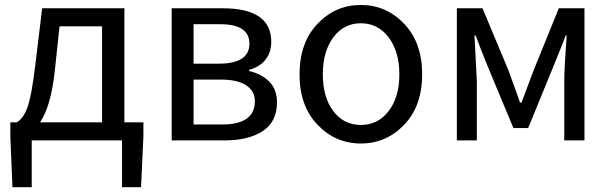

<svg xmlns="http://www.w3.org/2000/svg" viewBox="-20 -577 2512 789"><path d="M224.6 -468.8 205.1 -285.2Q189.5 -140.6 144.5 -74.2H399.4V-468.8ZM491.2 -74.2H569.3V-16.6L559.6 192.4H481.4V0H110.4V192.4H31.2L22.5 -16.6V-74.2H47.9Q74.2 -86.9 91.8 -133.3Q109.4 -179.7 124 -301.8L153.3 -543H491.2Z M685.5 0V-543H894.5Q1094.7 -543 1094.7 -405.3Q1094.7 -361.3 1070.8 -331.5Q1046.9 -301.8 1003.9 -290V-285.2Q1054.7 -273.4 1086.4 -241.7Q1118.2 -210 1118.2 -156.2Q1118.2 -77.1 1060.1 -38.6Q1002 0 902.3 0ZM775.4 -315.4H878.9Q1004.9 -315.4 1004.9 -397.5Q1004.9 -477.5 884.8 -477.5H775.4ZM775.4 -65.4H892.6Q1027.3 -65.4 1027.3 -161.1Q1027.3 -203.1 991.2 -226.6Q955.1 -250 886.7 -250H775.4Z M1641.1 -64.5Q1567.4 12.7 1462.9 12.7Q1358.4 12.7 1284.7 -64.5Q1210.9 -141.6 1210.9 -271.5Q1210.9 -401.4 1284.7 -479Q1358.4 -556.6 1462.9 -556.6Q1567.4 -556.6 1641.1 -479Q1714.8 -401.4 1714.8 -271.5Q1714.8 -141.6 1641.1 -64.5ZM1349.6 -120.6Q1392.6 -63.5 1462.9 -63.5Q1533.2 -63.5 1577.1 -120.6Q1621.1 -177.7 1621.1 -271.5Q1621.1 -365.2 1577.1 -423.3Q1533.2 -481.4 1462.9 -481.4Q1392.6 -481.4 1349.6 -423.3Q1306.6 -365.2 1306.6 -271.5Q1306.6 -177.7 1349.6 -120.6Z M1857.4 0V-543H1962.9L2069.3 -288.1Q2077.1 -266.6 2093.3 -222.2Q2109.4 -177.7 2117.2 -155.3H2123Q2170.9 -282.2 2172.9 -288.1L2276.4 -543H2381.8V0H2298.8V-245.1Q2298.8 -293 2308.6 -431.6H2304.7Q2295.9 -406.2 2276.9 -360.4Q2257.8 -314.5 2253.9 -303.7L2150.4 -50.8H2089.8L1984.4 -303.7Q1952.1 -382.8 1934.6 -431.6H1929.7Q1939.5 -246.1 1939.5 -245.1V0Z"/></svg>

Font: Gen Shin Gothic Regular
Style: Regular
Weight: 400
Designer: [Source Han Sans]
Ryoko NISHIZUKA  (kana & ideographs); Paul D. Hunt (Latin, Greek & Cyrillic); Wenlong ZHANG  (bopomofo
Version: Version 1.002.20150607